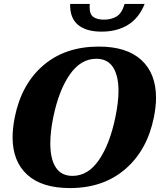

<svg xmlns="http://www.w3.org/2000/svg" viewBox="-20 -947 814 977"><path d="M337 -927H437Q436 -921 436 -912Q436 -873 456 -860Q476 -847 509 -847Q546 -847 573 -863Q600 -879 614 -927H716Q688 -856 632 -821Q576 -786 497 -786Q418 -786 376.5 -821Q335 -856 337 -927ZM44 -249Q44 -293 55 -350Q89 -519 200.5 -614.5Q312 -710 483 -710Q625 -710 699.5 -641.5Q774 -573 774 -449Q774 -405 763 -350Q729 -182 617 -86Q505 10 336 10Q193 10 118.5 -58Q44 -126 44 -249ZM567 -350Q583 -428 583 -484Q583 -562 555 -605Q527 -648 470 -648Q391 -648 335 -567.5Q279 -487 251 -350Q236 -277 236 -217Q236 -138 264 -95Q292 -52 349 -52Q428 -52 483.5 -133Q539 -214 567 -350Z"/></svg>

Font: Trirong Black
Style: Italic
Weight: 900
Italic angle: -12°
Designer: Katatrad Team
Foundry: CadsonDemak
Version: Version 1.001